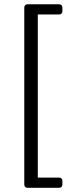

<svg xmlns="http://www.w3.org/2000/svg" viewBox="-20 -728 344 900"><path d="M93.8 -692.4V136.7C93.8 146.5 99.6 152.3 109.4 152.3H256.8C266.6 152.3 272.5 146.5 272.5 136.7V120.1C272.5 110.4 266.6 104.5 256.8 104.5H157.2V-660.2H256.8C266.6 -660.2 272.5 -666 272.5 -675.8V-692.4C272.5 -702.1 266.6 -708 256.8 -708H109.4C99.6 -708 93.8 -702.1 93.8 -692.4Z"/></svg>

Font: Ed Sans Neue
Style: Regular
Weight: 400
Designer: Stephen Hutchings
Version: Version 1.004;PS 001.004;hotconv 1.0.88;makeotf.lib2.5.64775